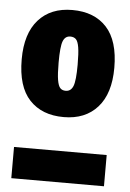

<svg xmlns="http://www.w3.org/2000/svg" viewBox="-51 -734 524 772"><g transform="rotate(5 211.0 -347.5)"><path d="M398 -478Q398 -374 348.5 -318.5Q299 -263 212 -263Q124 -263 74 -316.5Q24 -370 24 -480Q24 -584 73.5 -639.5Q123 -695 210 -695Q299 -695 348.5 -641Q398 -587 398 -478ZM173 -480Q173 -433 177 -409.5Q181 -386 189 -377.5Q197 -369 211 -369Q232 -369 241 -391Q250 -413 250 -478Q250 -524 246 -548Q242 -572 233.5 -580Q225 -588 211 -588Q190 -588 181.5 -566Q173 -544 173 -480ZM24 -126H398V0H24Z"/></g></svg>

Font: Fira Sans Compressed ExtraBold
Style: Regular
Weight: 800
Width: 1
Designer: bBox Type GmbH & Carrois Corporate GbR & Edenspiekermann AG
Foundry: bBox Type GmbH & Carrois Corporate GbR & Edenspiekermann AG
Version: Version 4.301